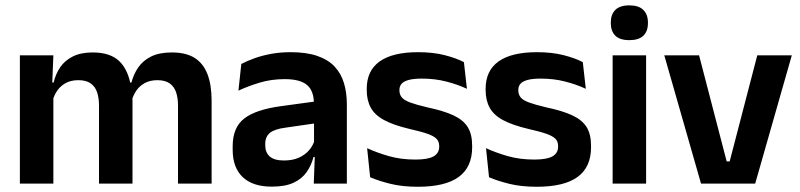

<svg xmlns="http://www.w3.org/2000/svg" viewBox="-20 -702 3060 734"><path d="M660.5 0V-298Q660.5 -328 653 -349.8Q645.5 -371.5 628.2 -383.5Q611 -395.5 581.5 -395.5Q554.5 -395.5 534.5 -385Q514.5 -374.5 502 -356.8Q489.5 -339 483.5 -316.5L469.5 -386.5H482.5Q490.5 -418 508.5 -444.2Q526.5 -470.5 557.8 -486Q589 -501.5 637 -501.5Q690.5 -501.5 723.8 -480.8Q757 -460 773 -418.8Q789 -377.5 789 -316.5V0ZM56 0V-490.5H184L179 -366L184 -360.5V0ZM358.5 0V-298Q358.5 -328 351 -349.8Q343.5 -371.5 326.2 -383.5Q309 -395.5 279.5 -395.5Q252 -395.5 232.2 -385Q212.5 -374.5 199.8 -356.8Q187 -339 181 -316.5L161 -386.5H185Q192.5 -419 210.2 -445Q228 -471 258.5 -486.2Q289 -501.5 334.5 -501.5Q403 -501.5 437.8 -466.5Q472.5 -431.5 481.5 -364.5Q483.5 -354.5 485 -341.2Q486.5 -328 486.5 -316.5V0Z M1179.5 0 1184 -120 1180.5 -131V-284.5L1180 -306.5Q1180 -354.5 1153.8 -377Q1127.5 -399.5 1068 -399.5Q1017.5 -399.5 973.2 -386.2Q929 -373 891.5 -355.5L902.5 -457.5Q924.5 -469 952.8 -479.2Q981 -489.5 1016 -496Q1051 -502.5 1091.5 -502.5Q1151.5 -502.5 1193 -488.2Q1234.5 -474 1259.2 -447.5Q1284 -421 1295 -384.2Q1306 -347.5 1306 -303V0ZM1019 11.5Q946 11.5 907.8 -25Q869.5 -61.5 869.5 -129V-143Q869.5 -214.5 913.5 -248.8Q957.5 -283 1053 -296L1192 -315L1199.5 -232.5L1071.5 -214Q1029.5 -208.5 1011.8 -194Q994 -179.5 994 -151.5V-146.5Q994 -119 1011.2 -103.8Q1028.5 -88.5 1065.5 -88.5Q1098.5 -88.5 1122 -99Q1145.5 -109.5 1160.8 -126.8Q1176 -144 1182.5 -165.5L1200.5 -102H1178.5Q1170.5 -70.5 1152.8 -44.8Q1135 -19 1103 -3.8Q1071 11.5 1019 11.5Z M1577.5 12Q1518.5 12 1472.8 0.8Q1427 -10.5 1395 -24.5L1383.5 -135.5Q1421.5 -118 1467.2 -105Q1513 -92 1568 -92Q1616 -92 1637.5 -104.2Q1659 -116.5 1659 -141V-144Q1659 -160.5 1649.2 -171Q1639.5 -181.5 1615 -190.2Q1590.5 -199 1546 -209Q1484.5 -223.5 1448.8 -242.8Q1413 -262 1397.5 -290.2Q1382 -318.5 1382 -358V-362.5Q1382 -432 1431.5 -467.2Q1481 -502.5 1578 -502.5Q1635.5 -502.5 1679.8 -491.2Q1724 -480 1753.5 -464.5L1765 -362.5Q1730 -379 1686.5 -390.2Q1643 -401.5 1593 -401.5Q1560.5 -401.5 1541.8 -396.2Q1523 -391 1515 -381.5Q1507 -372 1507 -358.5V-356Q1507 -341 1515.8 -330Q1524.5 -319 1548 -310.2Q1571.5 -301.5 1614 -291.5Q1676 -278.5 1713.5 -261Q1751 -243.5 1768 -216.2Q1785 -189 1785 -145V-139Q1785 -63 1733.5 -25.5Q1682 12 1577.5 12Z M2032 12Q1973 12 1927.2 0.8Q1881.5 -10.5 1849.5 -24.5L1838 -135.5Q1876 -118 1921.8 -105Q1967.5 -92 2022.5 -92Q2070.5 -92 2092 -104.2Q2113.5 -116.5 2113.5 -141V-144Q2113.5 -160.5 2103.8 -171Q2094 -181.5 2069.5 -190.2Q2045 -199 2000.5 -209Q1939 -223.5 1903.2 -242.8Q1867.5 -262 1852 -290.2Q1836.5 -318.5 1836.5 -358V-362.5Q1836.5 -432 1886 -467.2Q1935.5 -502.5 2032.5 -502.5Q2090 -502.5 2134.2 -491.2Q2178.5 -480 2208 -464.5L2219.5 -362.5Q2184.5 -379 2141 -390.2Q2097.5 -401.5 2047.5 -401.5Q2015 -401.5 1996.2 -396.2Q1977.5 -391 1969.5 -381.5Q1961.5 -372 1961.5 -358.5V-356Q1961.5 -341 1970.2 -330Q1979 -319 2002.5 -310.2Q2026 -301.5 2068.5 -291.5Q2130.5 -278.5 2168 -261Q2205.5 -243.5 2222.5 -216.2Q2239.5 -189 2239.5 -145V-139Q2239.5 -63 2188 -25.5Q2136.5 12 2032 12Z M2322 0V-490.5H2450V0ZM2386 -548.5Q2349.5 -548.5 2332.2 -565.8Q2315 -583 2315 -613.5V-616Q2315 -646.5 2332.2 -664Q2349.5 -681.5 2386 -681.5Q2422 -681.5 2439.5 -664Q2457 -646.5 2457 -616V-613.5Q2457 -582.5 2439.5 -565.5Q2422 -548.5 2386 -548.5Z M2769.5 -85 2875 -490.5H3007L2867 0H2660L2519.5 -490.5H2652.5L2758 -85Z"/></svg>

Font: Anek Latin Medium SemiBold
Style: Regular
Weight: 600
Version: Version 1.003